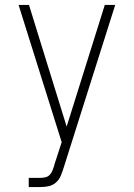

<svg xmlns="http://www.w3.org/2000/svg" viewBox="-20 -755 540 775"><path d="M96 0V-37H143Q153 -37 163.5 -39.5Q174 -42 181 -49.5Q188 -57 192 -67Q196 -77 199 -87V-89L229 -181L55 -735H97L249 -244L403 -735H445L237 -78Q232 -62 225.5 -46Q219 -30 206 -18.5Q193 -7 176.5 -3.5Q160 0 143 0Z"/></svg>

Font: Iosevka SS18 Extralight
Style: Regular
Weight: 200
Monospace: yes
Designer: Belleve Invis
Foundry: Belleve Invis
Version: Version 25.1.1; ttfautohint (v1.8.4)